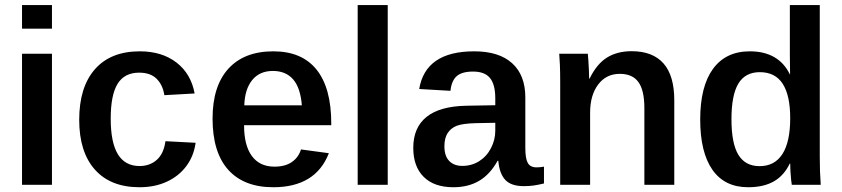

<svg xmlns="http://www.w3.org/2000/svg" viewBox="-20 -745 3394 774"><path d="M189.5 -724.6V-629.4H68.8V-724.6ZM189.5 -528.3V0H68.8V-528.3Z M542.5 9.8Q425.8 9.8 362.5 -61.3Q299.3 -132.3 299.3 -262.2Q299.3 -394 362.8 -466.1Q426.3 -538.1 543.5 -538.1Q632.8 -538.1 691.4 -492.9Q750 -447.8 764.6 -368.2L642.6 -361.3Q636.2 -402.8 611.3 -427.5Q586.4 -452.1 541 -452.1Q481.9 -452.1 454.1 -407.2Q426.3 -362.3 426.3 -266.6Q426.3 -170.4 455.3 -123Q484.4 -75.7 542.5 -75.7Q584 -75.7 612.1 -100.6Q640.1 -125.5 647 -175.8L768.6 -169.4Q761.2 -115.7 731 -75.2Q700.7 -34.7 652.3 -12.5Q604 9.8 542.5 9.8Z M963.9 -240.2Q963.9 -158.7 995.4 -116Q1026.9 -73.2 1086.4 -73.2Q1129.4 -73.2 1156.2 -91.6Q1183.1 -109.9 1193.4 -142.6L1305.7 -127.4Q1252.4 9.8 1081.5 9.8Q963.4 9.8 900.1 -60.5Q836.9 -130.9 836.9 -267.1Q836.9 -397.9 900.6 -468Q964.4 -538.1 1082 -538.1Q1196.8 -538.1 1256.1 -464.4Q1315.4 -390.6 1315.4 -247.1V-240.2ZM1196.8 -320.3Q1191.4 -390.6 1161.9 -424.8Q1132.3 -459 1080.1 -459Q1026.4 -459 996.6 -422.1Q966.8 -385.3 964.8 -320.3Z M1543 -724.6V0H1421.9V-724.6Z M1807.6 9.8Q1730 9.8 1688 -32Q1646 -73.7 1646 -148.9Q1646 -231 1699.7 -273.9Q1753.4 -316.9 1860.8 -318.8L1976.6 -320.8V-348.6Q1976.6 -404.3 1955.3 -430.4Q1934.1 -456.5 1887.2 -456.5Q1842.3 -456.5 1821.3 -438.2Q1800.3 -419.9 1795.9 -378.9L1669.9 -386.2Q1695.3 -538.1 1891.6 -538.1Q1991.7 -538.1 2044.7 -490Q2097.7 -441.9 2097.7 -352.5V-148.4Q2097.7 -106 2107.7 -88.1Q2117.7 -70.3 2143.1 -70.3Q2157.7 -70.3 2172.9 -73.2V-5.4Q2150.4 0 2132.6 2.7Q2114.7 5.4 2091.3 5.4Q2040.5 5.4 2016.8 -20Q1993.2 -45.4 1988.8 -96.7H1985.8Q1955.6 -42 1911.6 -16.1Q1867.7 9.8 1807.6 9.8ZM1976.6 -250 1897.5 -248.5Q1844.7 -247.1 1820.8 -237.8Q1796.9 -228 1784.2 -208Q1771.5 -188 1771.5 -155.3Q1771.5 -116.2 1790.8 -96.2Q1810.1 -76.2 1843.8 -76.2Q1881.3 -76.2 1911.6 -95.2Q1941.9 -114.3 1959.2 -147.7Q1976.6 -181.2 1976.6 -217.8Z M2358.9 -291V0H2238.3V-412.1Q2238.3 -455.6 2237.1 -483.2Q2235.8 -510.7 2234.4 -528.3H2349.6Q2350.6 -521.5 2351.8 -502.2Q2353 -482.9 2354 -462.2Q2355 -441.4 2355 -428.2H2356.9Q2385.3 -486.8 2426.5 -512.7Q2467.8 -538.6 2526.4 -538.6Q2611.3 -538.6 2654.8 -489.3Q2698.2 -439.9 2698.2 -340.8V0H2577.6V-309.1Q2577.6 -380.9 2553.7 -414.1Q2529.8 -447.3 2478.5 -447.3Q2423.8 -447.3 2391.4 -404.3Q2358.9 -361.3 2358.9 -291Z M3171.9 0Q3170.9 -4.9 3169.2 -20.3Q3167.5 -35.6 3166.5 -54.2Q3165.5 -72.8 3165.5 -85.4H3163.6Q3140.1 -36.6 3098.9 -13.4Q3057.6 9.8 2996.1 9.8Q2900.9 9.8 2851.8 -60.8Q2802.7 -131.3 2802.7 -263.2Q2802.7 -396.5 2854.2 -467.3Q2905.8 -538.1 3002.9 -538.1Q3060.1 -538.1 3100.6 -515.1Q3141.1 -492.2 3164.1 -445.3H3165L3164.1 -522.9V-724.6H3284.7V-113.3Q3284.7 -83 3285.6 -54.7Q3286.6 -26.4 3288.6 0ZM2928.7 -264.2Q2928.7 -167 2956.5 -121.1Q2984.4 -75.2 3042 -75.2Q3103 -75.2 3134.3 -124.3Q3165.5 -173.3 3165.5 -268.1Q3165.5 -360.4 3135.3 -407.2Q3105 -454.1 3043 -454.1Q2984.4 -454.1 2956.5 -408Q2928.7 -361.8 2928.7 -264.2Z"/></svg>

Font: Arimo SemiBold
Style: Regular
Weight: 600
Designer: Steve Matteson
Foundry: Monotype Imaging Inc.
Version: Version 1.33